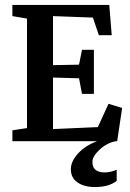

<svg xmlns="http://www.w3.org/2000/svg" viewBox="-20 -570 525 775"><path d="M30 0V-44L89 -53V-495L30 -505V-550H421L431 -428H379L355 -499L194 -505V-307L299 -309L311 -369H359V-191H311L299 -254L194 -257V-49L375 -57L418 -151L473 -134L453 0H447Q411 7 382 34Q353 61 353 84Q353 126 403 126Q426 126 451 115V160Q420 185 363 185Q320 185 293 166.5Q266 148 266 113Q266 81 295.5 49Q325 17 372 0Z"/></svg>

Font: Aikya SemiBold
Style: Regular
Weight: 600
Designer: Neelakash Kshetrimayum (Latin subset based on Merriweather by Eben Sorkin)
Foundry: Brand New Type
Version: Version 1.00 b005